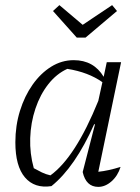

<svg xmlns="http://www.w3.org/2000/svg" viewBox="-20 -724 546 750"><path d="M181 3Q115 13 77.5 -31Q40 -75 40 -168Q40 -233 58 -291Q76 -349 107.5 -393.5Q139 -438 180 -463.5Q221 -489 268 -489Q346 -489 385 -424L397 -481H453L364 -53Q403 -57 451 -72Q440 -37 415.5 -15.5Q391 6 364 6Q316 6 303 -52L351 -238L348 -239Q273 -71 181 3ZM112 -67Q128 -58 143.5 -50.5Q159 -43 177 -39Q275 -110 364 -330L380 -403Q325 -442 243 -455Q201 -436 169 -395.5Q137 -355 118.5 -300Q100 -245 98 -184.5Q96 -124 112 -67ZM280 -577 187 -681 212 -704 303 -627 418 -704 437 -681 314 -577Z"/></svg>

Font: Piazzolla Light
Style: Italic
Weight: 300
Italic angle: -11.3°
Designer: Juan Pablo del Peral
Foundry: Huerta Tipografica
Version: Version 1.330